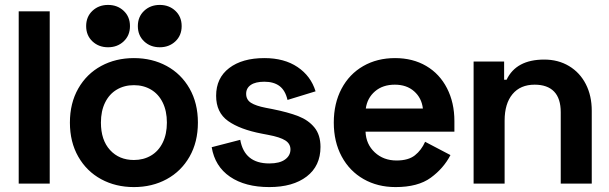

<svg xmlns="http://www.w3.org/2000/svg" viewBox="-20 -746 2474 780"><path d="M182 0H56V-700H182Z M264 -248Q264 -327 298 -386.5Q332 -446 391 -478Q450 -510 524 -510Q598 -510 657 -478Q716 -446 750 -386.5Q784 -327 784 -248Q784 -169 750 -109.5Q716 -50 657 -18Q598 14 524 14Q450 14 391 -18Q332 -50 298 -109.5Q264 -169 264 -248ZM390 -248Q390 -177 427 -136.5Q464 -96 524 -96Q563 -96 593.5 -114Q624 -132 641 -166.5Q658 -201 658 -248Q658 -295 641 -329.5Q624 -364 593.5 -382Q563 -400 524 -400Q485 -400 454.5 -382Q424 -364 407 -329.5Q390 -295 390 -248ZM330 -640Q330 -678 355.5 -702Q381 -726 419 -726Q457 -726 482.5 -702Q508 -678 508 -640Q508 -602 482.5 -578Q457 -554 419 -554Q381 -554 355.5 -578Q330 -602 330 -640ZM540 -640Q540 -678 565.5 -702Q591 -726 629 -726Q667 -726 692.5 -702Q718 -678 718 -640Q718 -602 692.5 -578Q667 -554 629 -554Q591 -554 565.5 -578Q540 -602 540 -640Z M858 -357Q858 -429 911 -469.5Q964 -510 1054 -510Q1135 -510 1189 -473.5Q1243 -437 1262 -375L1148 -340Q1139 -379 1115.5 -396.5Q1092 -414 1054 -414Q1018 -414 999 -401Q980 -388 980 -365Q980 -341 999.5 -328.5Q1019 -316 1060 -308L1086 -303Q1151 -290 1192 -274Q1233 -258 1257.5 -228Q1282 -198 1282 -149Q1282 -72 1226 -29Q1170 14 1074 14Q976 14 914.5 -28Q853 -70 840 -148L956 -178Q973 -82 1074 -82Q1116 -82 1138 -98Q1160 -114 1160 -139Q1160 -162 1139 -175.5Q1118 -189 1070 -198L1044 -203Q955 -220 906.5 -254.5Q858 -289 858 -357Z M1336 -248Q1336 -326 1367.5 -385.5Q1399 -445 1455.5 -477.5Q1512 -510 1585 -510Q1657 -510 1711.5 -478Q1766 -446 1796 -387.5Q1826 -329 1826 -254V-211H1465Q1467 -160 1502.5 -127Q1538 -94 1591 -94Q1639 -94 1665.5 -115Q1692 -136 1707 -170L1810 -116Q1782 -62 1730 -24Q1678 14 1587 14Q1514 14 1457 -18.5Q1400 -51 1368 -110.5Q1336 -170 1336 -248ZM1698 -305Q1693 -348 1662.5 -375Q1632 -402 1584 -402Q1535 -402 1503.5 -375Q1472 -348 1466 -305Z M2028 -496V-422H2038Q2077 -504 2191 -504Q2248 -504 2292 -477.5Q2336 -451 2360 -404Q2384 -357 2384 -296V0H2258V-290Q2258 -346 2231 -374Q2204 -402 2152 -402Q2094 -402 2062 -363.5Q2030 -325 2030 -256V0H1904V-496Z"/></svg>

Font: Space Grotesk Variable
Style: Regular
Weight: 400
Designer: Florian Karsten (Space Grotesk), Colophon Foundry (Space Mono)
Foundry: Florian Karsten
Version: Version 1.106